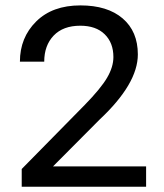

<svg xmlns="http://www.w3.org/2000/svg" viewBox="-20 -705 619 725"><path d="M531.7 -76.7V0H62V-66.9L299.8 -308.6Q360.4 -370.6 384.3 -411.4Q408.2 -452.1 408.2 -489.7Q408.2 -543.5 375.2 -575.7Q342.3 -607.9 283.2 -607.9Q218.3 -607.9 182.6 -570.6Q147 -533.2 147 -472.2H55.2Q55.2 -563 116.5 -623.8Q177.7 -684.6 283.7 -684.6Q385.7 -684.6 443.1 -635.5Q500.5 -586.4 500.5 -499.5Q500.5 -388.7 356 -253.4L180.2 -76.7Z"/></svg>

Font: Bert Sans Medium
Style: Regular
Weight: 500
Designer: Christian Robertson, Adam Twardoch, & Cristiano Sobral
Foundry: Google
Version: Version 12.135;January 10, 2020;FontCreator 12.0.0.2547 64-b